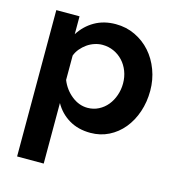

<svg xmlns="http://www.w3.org/2000/svg" viewBox="-110 -627 854 934"><g transform="rotate(15 317.0 -160.0)"><path d="M375 10Q313 10 267 -17.5Q221 -45 195 -92V213H61V-524H178V-434Q207 -480 253 -506.5Q299 -533 359 -533Q412 -533 457 -511.5Q502 -490 534.5 -453.5Q567 -417 585.5 -367.5Q604 -318 604 -263Q604 -206 587 -156Q570 -106 539.5 -69Q509 -32 467 -11Q425 10 375 10ZM330 -104Q360 -104 385.5 -117Q411 -130 429 -152Q447 -174 457 -203Q467 -232 467 -263Q467 -296 456 -324.5Q445 -353 425.5 -374Q406 -395 379.5 -407Q353 -419 322 -419Q303 -419 283 -412.5Q263 -406 246 -394Q229 -382 215.5 -366Q202 -350 195 -331V-208Q213 -163 250 -133.5Q287 -104 330 -104Z"/></g></svg>

Font: PTCRaleway
Style: Bold
Weight: 700
Designer: Matt McInerney, Pablo Impallari, Rodrigo Fuenzalida
Foundry: Matt McInerney, Pablo Impallari, Rodrigo Fuenzalida
Version: Version 3.000g; ttfautohint (v1.5) -l 8 -r 28 -G 28 -x 14 -D